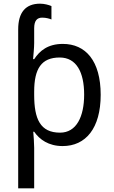

<svg xmlns="http://www.w3.org/2000/svg" viewBox="-20 -785 619 1045"><path d="M198 -765C119 -765 79 -717 79 -625V240H166V20C166 -5 163 -45 161 -68H166C195 -26 244 10 321 10C446 10 528 -86 528 -269C528 -454 446 -546 322 -546C241 -546 196 -509 166 -463H160C162 -486 166 -526 166 -551V-631C166 -673 182 -689 210 -689C231 -689 251 -683 260 -679V-752C246 -758 222 -765 198 -765ZM305 -472C396 -472 438 -392 438 -270C438 -150 396 -63 307 -63C199 -63 166 -137 166 -269V-286C166 -411 205 -472 305 -472Z"/></svg>

Font: Noto Sans Thai
Style: Regular
Weight: 400
Designer: Monotype Design Team
Foundry: Monotype Imaging Inc.
Version: Version 1.901